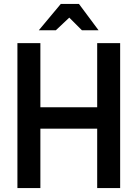

<svg xmlns="http://www.w3.org/2000/svg" viewBox="-20 -950 677 970"><path d="M68 0V-732H184V-408H471V-732H587V0H471V-300H184V0ZM176 -797 287 -930H379L478 -797H394L330 -861L262 -797Z"/></svg>

Font: Exo
Style: DemiBold
Weight: 600
Designer: Natanael Gama
Version: Version 1.00